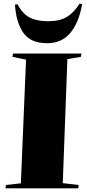

<svg xmlns="http://www.w3.org/2000/svg" viewBox="-20 -1020 471 1040"><path d="M121 -697 47 -712 51 -730H421L418 -712L345 -700L320 -28L406 -18L404 0H10L12 -18L93 -27ZM75 -997Q102 -945 141 -925Q180 -905 241 -905Q303 -905 341.5 -928Q380 -951 411 -1000L425 -998Q408 -899 361.5 -842.5Q315 -786 235 -786Q145 -786 106 -843Q67 -900 61 -995Z"/></svg>

Font: Literata 72pt Black
Style: Italic
Weight: 900
Italic angle: -2°
Designer: Latin by Veronika Burian and Jose Scaglione. Greek by Irene Vlachou. Cyrillic by Vera Evstafieva
Foundry: TypeTogether
Version: Version 3.002